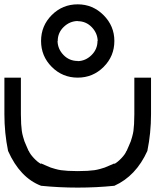

<svg xmlns="http://www.w3.org/2000/svg" viewBox="-20 -853 707 873"><path d="M500 -107.5Q515 -115.8 532.1 -133.8Q549.2 -151.7 555 -166.7H555.8Q558.3 -172.5 565.4 -188.8Q572.5 -205 574.6 -210.4Q576.7 -215.8 580.8 -230.8Q585 -245.8 586.7 -257.5Q588.3 -269.2 589.6 -289.2Q590.8 -309.2 590.8 -333.3V-500H666.7V-333.3Q666.7 -248.3 650 -166.7Q598.3 -52.5 500 -8.3Q418.3 0 333.3 0Q248.3 0 166.7 -8.3Q70.8 -45 16.7 -166.7Q0 -248.3 0 -333.3V-500H75V-333.3Q75 -309.2 76.2 -289.2Q77.5 -269.2 79.2 -257.5Q80.8 -245.8 85 -230.8Q89.2 -215.8 91.2 -210.4Q93.3 -205 100.4 -188.8Q107.5 -172.5 110 -166.7H110.8Q116.7 -152.5 133.8 -134.2Q150.8 -115.8 166.7 -107.5V-110Q172.5 -107.5 188.8 -100.4Q205 -93.3 210.4 -91.2Q215.8 -89.2 230.8 -85Q245.8 -80.8 257.5 -79.2Q269.2 -77.5 289.2 -76.2Q309.2 -75 333.3 -75Q357.5 -75 377.5 -76.2Q397.5 -77.5 409.2 -79.2Q420.8 -80.8 435.8 -85Q450.8 -89.2 456.2 -91.2Q461.7 -93.3 477.9 -100.4Q494.2 -107.5 500 -110ZM333.3 -833.3Q401.7 -833.3 450.8 -784.2Q500 -735 500 -666.7Q500 -597.5 451.2 -548.8Q402.5 -500 333.3 -500Q264.2 -500 215.4 -548.8Q166.7 -597.5 166.7 -666.7Q166.7 -735.8 215.4 -784.6Q264.2 -833.3 333.3 -833.3ZM333.3 -575Q369.2 -575.8 396.2 -602.5Q423.3 -629.2 423.3 -666.7H424.2Q423.3 -702.5 397.1 -729.6Q370.8 -756.7 333.3 -756.7V-757.5Q296.7 -756.7 269.6 -730.4Q242.5 -704.2 242.5 -666.7H241.7Q242.5 -630 268.8 -602.9Q295 -575.8 333.3 -575.8Z"/></svg>

Font: 0xA000-Mono
Style: Mono
Weight: 400
Version: Version 0.1